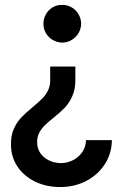

<svg xmlns="http://www.w3.org/2000/svg" viewBox="-20 -548 498 775"><path d="M194.3 -71.3Q172.9 -54.2 159.9 -41.3Q147 -28.3 138.4 -12Q129.9 4.4 129.9 24.4Q129.4 49.3 141.8 68.6Q154.3 87.9 176.5 98.9Q198.7 109.9 225.6 110.4Q253.4 109.9 276.4 97.7Q299.3 85.4 313 64.5Q326.7 43.5 327.1 17.6H431.6Q431.2 70.3 403.8 113.5Q376.5 156.7 329.1 181.9Q281.7 207 222.7 207Q166.5 207 121.1 184.8Q75.7 162.6 49.8 123.3Q23.9 84 24.4 34.2Q23.9 -1.5 35.9 -28.1Q47.9 -54.7 65.2 -73Q82.5 -91.3 111.3 -115.2Q136.2 -136.2 149.9 -149.7Q163.6 -163.1 173.1 -181.6Q182.6 -200.2 182.6 -223.6V-279.3H284.2V-224.6Q284.2 -187 271.5 -159.2Q258.8 -131.3 241.2 -113Q223.6 -94.7 194.3 -71.3ZM307.6 -452.1Q307.1 -431.6 296.9 -414.3Q286.6 -397 269.3 -386.7Q252 -376.5 231.4 -376Q210.4 -376.5 192.9 -386.7Q175.3 -397 165.3 -414.1Q155.3 -431.2 155.3 -451.2Q155.3 -472.2 165.3 -490.2Q175.3 -508.3 192.9 -518.6Q210.4 -528.8 231.4 -528.3Q252 -528.3 269.3 -518.3Q286.6 -508.3 296.9 -490.7Q307.1 -473.1 307.6 -452.1Z"/></svg>

Font: Reddit Sans Vanilla SemiBold
Style: Regular
Weight: 600
Designer: Stephen Hutchings
Foundry: Reddit
Version: Version 1.013